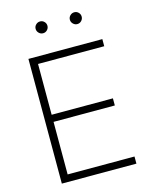

<svg xmlns="http://www.w3.org/2000/svg" viewBox="-133 -999 843 1082"><g transform="rotate(-15 288.5 -457.5)"><path d="M90.3 0V-727.5H521.5V-686H135.3V-389.6H492.7V-348.1H135.3V-41.5H525.4V0ZM407.7 -845.7Q393.6 -845.7 383.3 -856Q373 -866.2 373 -880.4Q373 -894.5 383.3 -904.5Q393.6 -914.6 407.7 -914.6Q421.9 -914.6 431.9 -904.5Q441.9 -894.5 441.9 -880.4Q441.9 -866.2 431.9 -856Q421.9 -845.7 407.7 -845.7ZM208 -845.7Q193.8 -845.7 183.6 -856Q173.3 -866.2 173.3 -880.4Q173.3 -894.5 183.6 -904.5Q193.8 -914.6 208 -914.6Q222.2 -914.6 232.2 -904.5Q242.2 -894.5 242.2 -880.4Q242.2 -866.2 232.2 -856Q222.2 -845.7 208 -845.7Z"/></g></svg>

Font: Inter 24pt ExtraLight
Style: Regular
Weight: 250
Designer: Rasmus Andersson
Foundry: rsms
Version: Version 4.001;git-66647c0bb